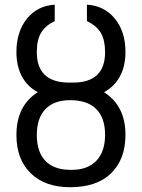

<svg xmlns="http://www.w3.org/2000/svg" viewBox="-20 -780 599 810"><path d="M288.1 -431.6Q423.3 -431.6 423.3 -560.1Q423.3 -609.9 405.8 -640.6Q388.2 -671.4 346.7 -690.9V-760.3Q419.9 -755.9 464.6 -701.4Q509.3 -647 509.3 -560.1Q509.3 -500.5 485.8 -457.5Q462.4 -414.6 418.9 -391.1Q509.3 -333.5 509.3 -211.4Q509.3 -108.4 449 -49.3Q388.7 9.8 275.4 9.8Q169.9 9.8 109.6 -49.1Q49.3 -107.9 49.3 -210.4Q49.3 -334.5 139.6 -391.1Q95.7 -414.1 72.5 -457.5Q49.3 -501 49.3 -560.1Q49.3 -646 93.5 -700.9Q137.7 -755.9 210.9 -760.3V-690.9Q173.8 -673.8 154.5 -643.8Q135.3 -613.8 135.3 -560.1Q135.3 -434.6 265.6 -431.6ZM275.4 -357.4Q208 -357.4 171.6 -319.6Q135.3 -281.7 135.3 -210.4Q135.3 -139.2 171.6 -101.3Q208 -63.5 276.4 -63.5H283.2Q349.6 -63.5 386.5 -101.8Q423.3 -140.1 423.3 -211.4Q423.3 -282.2 386.2 -319.8Q349.1 -357.4 275.4 -357.4Z"/></svg>

Font: Roboto Condensed
Style: Regular
Weight: 400
Designer: Google
Version: Version 2.001047; 2015